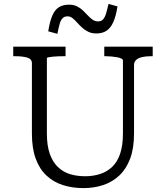

<svg xmlns="http://www.w3.org/2000/svg" viewBox="-20 -950 853 987"><path d="M221 -264Q221 -201 236 -159Q251 -117 277.5 -91.5Q304 -66 339.5 -55Q375 -44 418 -44Q459 -44 494.5 -55.5Q530 -67 556.5 -92Q583 -117 597.5 -159.5Q612 -202 612 -264V-640Q612 -645 604 -649Q596 -653 583 -655.5Q570 -658 554.5 -659.5Q539 -661 525 -661H516V-710H765V-661H754Q730 -661 710.5 -656.5Q691 -652 680 -642Q669 -632 669 -615V-264Q669 -188 649 -134.5Q629 -81 593 -47.5Q557 -14 510 1.5Q463 17 409 17Q352 17 303.5 1.5Q255 -14 219 -47.5Q183 -81 163.5 -134.5Q144 -188 144 -264V-625Q144 -647 120 -654Q96 -661 59 -661H48V-710H317V-661H308Q294 -661 278.5 -660.5Q263 -660 250 -658.5Q237 -657 229 -655.5Q221 -654 221 -651ZM475 -778Q451 -778 433 -787Q415 -796 401 -809Q387 -822 375.5 -835Q364 -848 352.5 -857Q341 -866 327 -866Q311 -866 301.5 -856Q292 -846 286.5 -826.5Q281 -807 275 -776L228 -789Q236 -840 249 -870Q262 -900 283 -913Q304 -926 335 -926Q358 -926 375.5 -917.5Q393 -909 406.5 -896Q420 -883 432 -870Q444 -857 456.5 -848.5Q469 -840 484 -840Q500 -840 509.5 -850Q519 -860 525 -880Q531 -900 538 -930L584 -917Q576 -866 562 -835.5Q548 -805 527 -791.5Q506 -778 475 -778Z"/></svg>

Font: Roboto Serif Light
Style: Regular
Weight: 300
Designer: Greg Gazdowicz
Foundry: Commercial Type
Version: Version 1.008